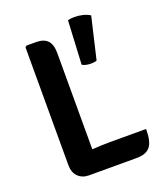

<svg xmlns="http://www.w3.org/2000/svg" viewBox="-137 -831 791 925"><g transform="rotate(-20 259.0 -368.5)"><path d="M494 -114Q494 -49 473 -23.5Q452 2 403 2H160Q125 2 103.8 -19.2Q82.5 -40.5 82.5 -78.5V-682L89 -688.5H139Q178.5 -688.5 197.8 -668.2Q217 -648 217 -603.5V-110.5Q264.5 -114 308 -114ZM319.5 -735Q333 -739 353.5 -739Q375 -739 396.5 -733.8Q418 -728.5 432.5 -718.5L382.5 -505Q371 -500.5 353.5 -500.5Q325 -500.5 308 -511Z"/></g></svg>

Font: Signika SC SemiBold
Style: Regular
Weight: 600
Designer: Anna Giedryś
Foundry: Anna Giedryś
Version: Version 2.000; ttfautohint (v1.8.3) -l 8 -r 50 -G 200 -x 9 -